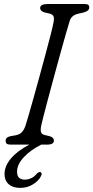

<svg xmlns="http://www.w3.org/2000/svg" viewBox="-20 -720 464 956"><path d="M185 -93.5Q180.5 -71.5 184.8 -60.8Q189 -50 205.5 -47L227 -42Q248.5 -35.5 248.5 -19.5Q248.5 -10 239.8 -5Q231 0 218.5 0H185.5Q132 27 98.5 62.8Q65 98.5 65 134.5Q65 156.5 75.5 165.5Q86 174.5 102.5 174.5Q118 174.5 134 167.8Q150 161 162 146Q172 135.5 180 136.5Q184.5 137.5 186.8 142.2Q189 147 184.5 156Q175 177.5 146.5 196.5Q118 215.5 81 215.5Q43.5 215.5 23 197Q2.5 178.5 2.5 147Q2.5 106.5 35.2 68.2Q68 30 126.5 0H33Q18.5 0 13.2 -4.8Q8 -9.5 8 -18.5Q7 -36.5 32.5 -42L58.5 -46.5Q77.5 -50 89 -62.2Q100.5 -74.5 107 -94.5Q111.5 -108.5 122.5 -146Q133.5 -183.5 147.8 -234.8Q162 -286 177.5 -342.5Q193 -399 207.2 -452Q221.5 -505 232 -546Q242.5 -587 246 -606.5Q250.5 -626.5 247 -637.2Q243.5 -648 226.5 -652.5L202.5 -658Q180 -664 180 -680.5Q180 -700 218 -700H400.5Q414.5 -700 419.5 -695.8Q424.5 -691.5 424.5 -683Q424.5 -665.5 397 -658L369 -651.5Q335 -644 326.5 -614Q319.5 -592 307 -548Q294.5 -504 279 -448.2Q263.5 -392.5 247.8 -334Q232 -275.5 218.2 -224Q204.5 -172.5 195.5 -137.2Q186.5 -102 185 -93.5Z"/></svg>

Font: Fraunces 9pt S100 Light
Style: Italic
Weight: 300
Italic angle: -16°
Version: Version 1.000; ttfautohint (v1.8.3)